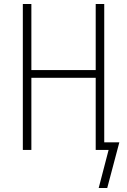

<svg xmlns="http://www.w3.org/2000/svg" viewBox="-20 -755 640 967"><path d="M520 192H477L527 0H462V-363H138V0H95V-735H138V-402H462V-735H505V-38H581Z"/></svg>

Font: Iosevka Aile Extralight
Style: Regular
Weight: 200
Designer: Belleve Invis
Foundry: Belleve Invis
Version: Version 31.1.0; ttfautohint (v1.8.4)